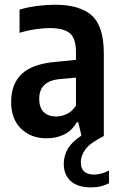

<svg xmlns="http://www.w3.org/2000/svg" viewBox="-20 -574 508 810"><path d="M177 9.5Q110.5 9.5 68.8 -31.2Q27 -72 27 -144Q27 -220 72.5 -262.8Q118 -305.5 220.5 -313.5L300.5 -321.5V-353Q300.5 -412 274.5 -433.8Q248.5 -455.5 190 -455.5Q162.5 -455.5 128.8 -450.5Q95 -445.5 62.5 -435.5V-533.5Q95.5 -543.5 135.8 -548.8Q176 -554 212 -554Q317 -554 367.5 -508.5Q418 -463 418 -347.5V0Q360.5 28.5 340.8 55.5Q321 82.5 321 110.5Q321 162.5 377.5 162.5Q406.5 162.5 440 145.5V199Q424.5 207 405.8 211.8Q387 216.5 364 216.5Q308 216.5 278.5 190Q249 163.5 249 117.5Q249 83.5 265.8 54.2Q282.5 25 323.5 -2L310 -58.5H304Q283.5 -22.5 250.5 -6.5Q217.5 9.5 177 9.5ZM145.5 -157.5Q145.5 -119 164.8 -100.8Q184 -82.5 217 -82.5Q237.5 -82.5 259.8 -92Q282 -101.5 300.5 -128V-246.5L233 -240.5Q145.5 -232.5 145.5 -157.5Z"/></svg>

Font: Encode Sans Condensed Condensed SemiBold
Style: Regular
Weight: 600
Width: 3
Designer: Multiple Designers
Foundry: Impallari Type
Version: Version 3.000; ttfautohint (v1.8.3) -l 8 -r 50 -G 200 -x 14 